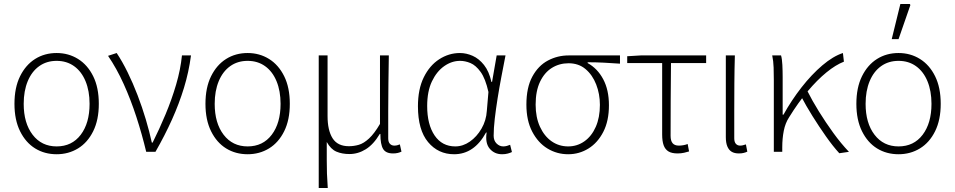

<svg xmlns="http://www.w3.org/2000/svg" viewBox="-20 -756 4756 956"><path d="M262 12Q202 12 155 -17Q108 -46 80 -102.5Q52 -159 52 -239Q52 -320 80 -376.5Q108 -433 155 -462.5Q202 -492 262 -492Q321 -492 368.5 -462.5Q416 -433 444 -376.5Q472 -320 472 -239Q472 -159 444 -102.5Q416 -46 368.5 -17Q321 12 262 12ZM262 -27Q338 -27 382 -85Q426 -143 426 -239Q426 -303 406 -351.5Q386 -400 349 -426.5Q312 -453 262 -453Q212 -453 175 -426.5Q138 -400 118 -351.5Q98 -303 98 -239Q98 -143 142.5 -85Q187 -27 262 -27Z M708 0Q687 -88 659 -174Q631 -260 596 -337.5Q561 -415 518 -478L561 -492Q589 -450 615.5 -396Q642 -342 665 -282Q688 -222 706 -161.5Q724 -101 736 -46H740Q773 -112 804 -186Q835 -260 857 -335Q879 -410 886 -480H931Q920 -397 896 -318.5Q872 -240 836.5 -161Q801 -82 754 0Z M1213 12Q1153 12 1106 -17Q1059 -46 1031 -102.5Q1003 -159 1003 -239Q1003 -320 1031 -376.5Q1059 -433 1106 -462.5Q1153 -492 1213 -492Q1272 -492 1319.5 -462.5Q1367 -433 1395 -376.5Q1423 -320 1423 -239Q1423 -159 1395 -102.5Q1367 -46 1319.5 -17Q1272 12 1213 12ZM1213 -27Q1289 -27 1333 -85Q1377 -143 1377 -239Q1377 -303 1357 -351.5Q1337 -400 1300 -426.5Q1263 -453 1213 -453Q1163 -453 1126 -426.5Q1089 -400 1069 -351.5Q1049 -303 1049 -239Q1049 -143 1093.5 -85Q1138 -27 1213 -27Z M1567 180V-480H1611V-178Q1611 -107 1636 -67.5Q1661 -28 1717 -28Q1742 -28 1766.5 -35Q1791 -42 1817.5 -66.5Q1844 -91 1872 -139V-480H1916Q1915 -410 1914 -340.5Q1913 -271 1913 -203Q1913 -135 1913 -67Q1913 -49 1921.5 -40Q1930 -31 1943 -31Q1951 -31 1957 -32.5Q1963 -34 1971 -37L1979 -1Q1971 3 1960.5 5.5Q1950 8 1937 8Q1901 8 1887.5 -14.5Q1874 -37 1874 -89H1871Q1840 -37 1801.5 -13Q1763 11 1720 11Q1683 11 1655 -1Q1627 -13 1607 -49Q1607 5 1607 41Q1607 77 1608 108Q1609 139 1612 180Z M2241 12Q2162 12 2111.5 -48.5Q2061 -109 2061 -227Q2061 -312 2090 -371Q2119 -430 2167 -461Q2215 -492 2270 -492Q2302 -492 2333.5 -478Q2365 -464 2390 -432.5Q2415 -401 2427 -348H2430L2453 -480H2497Q2487 -429 2476.5 -374Q2466 -319 2457.5 -265.5Q2449 -212 2443.5 -164.5Q2438 -117 2438 -80Q2438 -56 2452.5 -41.5Q2467 -27 2486 -27Q2495 -27 2504 -29.5Q2513 -32 2520 -35L2529 1Q2521 5 2508.5 8.5Q2496 12 2480 12Q2442 12 2418.5 -15.5Q2395 -43 2403 -96H2400Q2341 12 2241 12ZM2247 -27Q2285 -27 2319.5 -51Q2354 -75 2377.5 -115.5Q2401 -156 2404 -204L2412 -298Q2397 -365 2373 -398Q2349 -431 2322.5 -442Q2296 -453 2271 -453Q2229 -453 2191.5 -426.5Q2154 -400 2130.5 -350.5Q2107 -301 2107 -228Q2107 -136 2144 -81.5Q2181 -27 2247 -27Z M2809 12Q2753 12 2706 -16.5Q2659 -45 2630 -100.5Q2601 -156 2601 -235Q2601 -320 2630.5 -374.5Q2660 -429 2708 -454.5Q2756 -480 2811 -480H3067V-439Q3025 -442 2986 -444Q2947 -446 2906 -446V-442Q2955 -415 2983.5 -361.5Q3012 -308 3012 -232Q3012 -154 2984 -99.5Q2956 -45 2910 -16.5Q2864 12 2809 12ZM2809 -27Q2854 -27 2890 -52.5Q2926 -78 2946.5 -124.5Q2967 -171 2967 -234Q2967 -288 2948.5 -335.5Q2930 -383 2895.5 -412Q2861 -441 2811 -441Q2765 -441 2728 -418Q2691 -395 2669 -349Q2647 -303 2647 -235Q2647 -172 2668.5 -125Q2690 -78 2726.5 -52.5Q2763 -27 2809 -27Z M3354 8Q3325 8 3308.5 -2Q3292 -12 3284.5 -32.5Q3277 -53 3277 -86V-442H3103V-476L3170 -480H3496V-442H3321Q3320 -350 3319.5 -260Q3319 -170 3319 -80Q3319 -55 3329 -43Q3339 -31 3360 -31Q3371 -31 3382.5 -33Q3394 -35 3404 -39L3411 -2Q3402 1 3386.5 4.5Q3371 8 3354 8Z M3659 8Q3637 8 3623 -0.5Q3609 -9 3601.5 -27Q3594 -45 3594 -73V-480H3639Q3637 -410 3636.5 -340.5Q3636 -271 3636 -203Q3636 -135 3636 -67Q3636 -49 3644 -40Q3652 -31 3665 -31Q3672 -31 3678.5 -32.5Q3685 -34 3694 -37L3701 -1Q3693 3 3682.5 5.5Q3672 8 3659 8Z M3833 0V-358Q3833 -387 3832 -419.5Q3831 -452 3825 -480H3869Q3874 -463 3875.5 -433Q3877 -403 3877 -372V-185H3881Q3921 -257 3971 -321Q4021 -385 4074.5 -430.5Q4128 -476 4177 -492L4182 -449Q4141 -433 4095 -395.5Q4049 -358 4001.5 -301.5Q3954 -245 3909 -172Q3890 -143 3882.5 -104.5Q3875 -66 3875 -23V0ZM4159 7Q4127 -28 4092.5 -77Q4058 -126 4025.5 -178Q3993 -230 3969 -276L4000 -303Q4024 -255 4057.5 -201Q4091 -147 4129 -94.5Q4167 -42 4207 0Z M4454 12Q4394 12 4347 -17Q4300 -46 4272 -102.5Q4244 -159 4244 -239Q4244 -320 4272 -376.5Q4300 -433 4347 -462.5Q4394 -492 4454 -492Q4513 -492 4560.5 -462.5Q4608 -433 4636 -376.5Q4664 -320 4664 -239Q4664 -159 4636 -102.5Q4608 -46 4560.5 -17Q4513 12 4454 12ZM4454 -27Q4530 -27 4574 -85Q4618 -143 4618 -239Q4618 -303 4598 -351.5Q4578 -400 4541 -426.5Q4504 -453 4454 -453Q4404 -453 4367 -426.5Q4330 -400 4310 -351.5Q4290 -303 4290 -239Q4290 -143 4334.5 -85Q4379 -27 4454 -27ZM4420 -561 4463 -736H4510L4513 -731L4454 -561Z"/></svg>

Font: Source Sans 3 Light
Style: Regular
Weight: 300
Designer: Paul D. Hunt
Foundry: Adobe
Version: Version 3.052;hotconv 1.1.0;makeotfexe 2.6.0